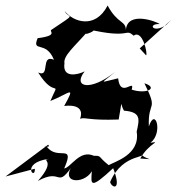

<svg xmlns="http://www.w3.org/2000/svg" viewBox="-51 -638 640 694"><path d="M454 -463 569 -567 550 -548C502 -515 481 -553 526 -551C518 -559 409 -601 404 -529C404 -564 374 -551 338 -618C293 -531 213 -559 183 -598C196 -568 233 -596 136 -531C122 -526 165 -510 85 -500C63 -446 115 -494 144 -422C94 -443 132 -355 87 -376C149 -275 168 -359 131 -273C200 -300 225 -334 181 -255C260 -264 241 -213 238 -209C262 -215 267 -202 378 -206C393 -287 382 -263 397 -238C460 -233 453 -207 443 -162C457 -78 361 -53 342 -41C301 -73 318 -75 288 -75C237 -98 206 -33 181 -29C222 -123 157 -55 118 -108C88 -115 137 -99 123 -115L-31 0L75 -28C77 17 20 -49 126 -64C93 -56 157 -64 86 16C179 -35 149 55 220 -52C155 26 252 31 281 -19C277 30 274 48 358 -30C391 54 353 42 347 20C395 -92 496 -62 455 -88C465 -59 528 -61 456 -65C488 -122 535 -128 493 -122C539 -157 511 -253 487 -181C483 -278 523 -232 471 -337C522 -321 481 -296 425 -314C438 -357 384 -280 376 -355C303 -338 314 -334 365 -378C275 -306 210 -323 255 -380C229 -367 174 -355 182 -409C177 -437 219 -470 270 -529C223 -494 336 -540 264 -533C425 -495 399 -538 432 -509C464 -533 484 -442 477 -438Z"/></svg>

Font: Charger Distortion
Style: 2It
Weight: 400
Designer: Jasper
Foundry: Cannot Into Space Fonts
Version: Version 0.98